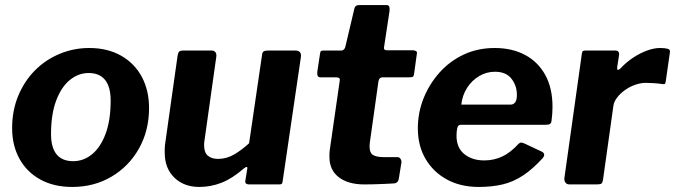

<svg xmlns="http://www.w3.org/2000/svg" viewBox="-20 -730 2672 760"><path d="M266 10Q193 10 139.5 -19.5Q86 -49 57 -101.5Q28 -154 28 -223Q28 -293 52.5 -351.5Q77 -410 119 -452Q161 -494 216.5 -517Q272 -540 333 -540Q406 -540 459.5 -509.5Q513 -479 541.5 -425.5Q570 -372 570 -302Q570 -213 530 -142Q490 -71 421 -30.5Q352 10 266 10ZM270 -92Q311 -92 344.5 -119.5Q378 -147 398 -200.5Q418 -254 418 -332Q418 -386 396 -413.5Q374 -441 331 -441Q290 -441 256 -413Q222 -385 202 -331Q182 -277 182 -199Q182 -146 204 -119Q226 -92 270 -92Z M769 10Q708 10 670 -27Q632 -64 632 -126Q632 -133 632 -141Q632 -149 633 -156L683 -510Q685 -522 689.5 -526Q694 -530 707 -530H817Q828 -530 833 -523Q838 -516 836 -504L789 -171Q788 -166 788 -161.5Q788 -157 788 -154Q788 -126 803 -113.5Q818 -101 843 -101Q877 -101 907.5 -119Q938 -137 966 -163L1017 -511Q1018 -523 1023.5 -526.5Q1029 -530 1042 -530H1150Q1162 -530 1167.5 -523Q1173 -516 1171 -504L1099 -14Q1098 -5 1095.5 -2.5Q1093 0 1085 0H966Q959 0 954.5 -3Q950 -6 951 -14L959 -63Q960 -69 956 -69Q952 -69 945 -63Q899 -23 856.5 -6.5Q814 10 769 10Z M1422 0Q1358 0 1321 -28.5Q1284 -57 1284 -109Q1284 -115 1284 -121Q1284 -127 1285 -134L1325 -412Q1326 -419 1321.5 -421.5Q1317 -424 1309 -424H1247Q1234 -424 1236 -446L1247 -519Q1248 -527 1251.5 -528.5Q1255 -530 1263 -530H1332Q1337 -530 1341.5 -534.5Q1346 -539 1347 -545L1383 -697Q1386 -710 1402 -710H1510Q1517 -710 1520 -705Q1523 -700 1522 -687L1500 -542Q1499 -537 1502 -534Q1505 -531 1510 -531H1613Q1621 -531 1626.5 -528Q1632 -525 1630 -517L1619 -437Q1618 -429 1614.5 -426.5Q1611 -424 1600 -424H1494Q1481 -424 1478 -408L1444 -166Q1443 -161 1443 -157Q1443 -153 1443 -148Q1443 -125 1456.5 -116.5Q1470 -108 1500 -108H1554Q1561 -108 1565.5 -101Q1570 -94 1569 -87L1559 -25Q1557 -6 1540 -4Q1523 -3 1501.5 -2Q1480 -1 1459 -0.5Q1438 0 1422 0Z M1875 10Q1803 10 1749 -19.5Q1695 -49 1664.5 -101Q1634 -153 1634 -222Q1634 -284 1656.5 -340.5Q1679 -397 1719.5 -442.5Q1760 -488 1815.5 -514Q1871 -540 1938 -540Q2007 -540 2058.5 -512.5Q2110 -485 2138.5 -433Q2167 -381 2167 -307Q2167 -294 2166 -280Q2165 -266 2163 -251Q2162 -243 2157 -239.5Q2152 -236 2140 -236H1803Q1793 -236 1790 -223Q1787 -210 1787 -193Q1787 -145 1818 -120Q1849 -95 1897 -95Q1935 -95 1968 -110.5Q2001 -126 2033 -161Q2038 -166 2043.5 -165.5Q2049 -165 2056 -162L2122 -131Q2142 -122 2129 -105Q2089 -61 2050.5 -35.5Q2012 -10 1969.5 0Q1927 10 1875 10ZM2002 -316Q2012 -316 2019 -324.5Q2026 -333 2026 -355Q2026 -391 2004.5 -418.5Q1983 -446 1939 -446Q1906 -446 1877 -429Q1848 -412 1829 -382.5Q1810 -353 1806 -316Z M2235 0Q2223 0 2218 -7.5Q2213 -15 2214 -25L2283 -516Q2284 -525 2287 -527.5Q2290 -530 2297 -530H2416Q2424 -530 2428 -525Q2432 -520 2430 -509L2423 -464Q2422 -454 2425.5 -453.5Q2429 -453 2436 -459Q2459 -484 2486.5 -502Q2514 -520 2541.5 -530Q2569 -540 2592 -540Q2612 -540 2622.5 -537Q2633 -534 2632 -525L2616 -413Q2615 -402 2612.5 -399Q2610 -396 2604 -397Q2584 -400 2565.5 -401Q2547 -402 2536 -402Q2516 -402 2494.5 -394.5Q2473 -387 2454 -373.5Q2435 -360 2422.5 -343.5Q2410 -327 2408 -311L2367 -19Q2365 -6 2360 -3Q2355 0 2341 0H2235Z"/></svg>

Font: Libre Franklin Thin
Style: Bold Italic
Weight: 700
Italic angle: -8°
Version: Version 3.000